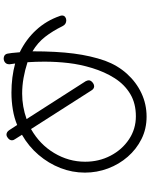

<svg xmlns="http://www.w3.org/2000/svg" viewBox="93 -801 814 1040"><g transform="rotate(-90 500.0 -281.0)"><path d="M388 106Q322 106 267 78.5Q212 51 171 4Q130 -43 107.5 -103Q85 -163 85 -228Q85 -297 110 -361Q135 -425 181 -479Q227 -533 290 -569L266 -607Q260 -615 260 -623Q260 -637 275 -647Q283 -653 290 -653Q305 -653 315 -638L343 -595Q381 -611 426.5 -618.5Q472 -626 518 -626Q602 -626 676 -606Q675 -613 673.5 -623.5Q672 -634 672 -635Q671 -650 679.5 -658.5Q688 -667 701 -668Q727 -668 730 -644Q732 -635 733 -624Q734 -613 737 -581Q807 -547 857.5 -492Q908 -437 933 -365Q936 -358 936 -352Q936 -341 928 -335Q920 -329 910 -329Q888 -329 878 -350Q852 -403 820.5 -443.5Q789 -484 742 -512Q742 -382 730 -289Q718 -196 691 -119Q666 -51 620.5 -0.5Q575 50 515.5 78Q456 106 388 106ZM390 48Q460 48 511 17.5Q562 -13 596.5 -67Q631 -121 652 -191Q671 -253 678.5 -317Q686 -381 686 -448Q686 -493 683 -539Q640 -553 597.5 -560.5Q555 -568 513 -568Q443 -568 375 -544L580 -224Q585 -214 585 -207Q585 -195 570 -184Q561 -178 553 -178Q539 -178 530 -193L321 -520Q238 -473 191 -394.5Q144 -316 144 -227Q144 -152 176.5 -89.5Q209 -27 265 10.5Q321 48 390 48Z"/></g></svg>

Font: Hachi Maru Pop
Style: Regular
Weight: 400
Designer: Nontynet
Foundry: Nontynet
Version: Version 1.300